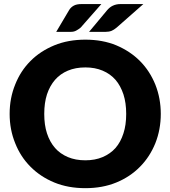

<svg xmlns="http://www.w3.org/2000/svg" viewBox="-20 -935 854 962"><path d="M758.3 -217.3Q730.5 -148.9 681.6 -99.6Q631.8 -48.8 562.5 -20.5Q493.7 7.8 407.7 7.8Q321.3 7.8 252.4 -20.5Q182.6 -49.3 132.8 -99.6Q83 -149.4 56.2 -217.3Q28.3 -285.6 28.3 -364.3Q28.3 -443.4 56.2 -511.7Q83 -579.6 132.8 -629.4Q181.6 -678.7 252.4 -708Q321.3 -736.3 407.7 -736.3Q493.7 -736.3 562.5 -708Q632.8 -678.2 681.6 -628.9Q730.5 -579.6 758.3 -511.2Q785.6 -442.4 785.6 -364.3Q785.6 -286.1 758.3 -217.3ZM612.3 -364.3Q612.3 -419.4 598.6 -461.9Q584 -505.9 558.6 -535.2Q532.7 -564.9 494.1 -581.1Q456.1 -597.2 407.7 -597.2Q358.4 -597.2 320.3 -581.1Q281.7 -564.9 255.9 -535.2Q229.5 -504.9 215.3 -461.9Q201.7 -419.4 201.7 -364.3Q201.7 -308.6 215.3 -267.1Q229.5 -223.6 255.9 -193.4Q281.2 -164.6 320.3 -147.9Q358.4 -131.8 407.7 -131.8Q456.1 -131.8 494.1 -147.9Q533.2 -164.6 558.6 -193.4Q584.5 -222.7 598.6 -267.1Q612.3 -308.6 612.3 -364.3ZM388.2 -914.6H487.8L384.3 -796.9Q371.6 -786.6 361.8 -781.7Q350.6 -775.4 334.5 -775.4H261.7L326.2 -884.3Q334.5 -898.4 349.6 -906.7Q363.8 -914.6 388.2 -914.6ZM583 -914.6H698.2L564.5 -796.9Q550.3 -785.2 539.6 -780.8Q526.4 -775.4 509.3 -775.4H426.3L517.1 -884.3Q529.8 -898.9 543.9 -905.8Q561.5 -914.6 583 -914.6Z"/></svg>

Font: Lato-ExtraBold
Style: Regular
Weight: 500
Designer: Lukasz Dziedzic with Adam Twardoch and Botio Nikoltchev
Foundry: tyPoland Lukasz Dziedzic
Version: ""